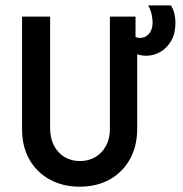

<svg xmlns="http://www.w3.org/2000/svg" viewBox="-20 -687 686 718"><path d="M277.8 11.1Q215.3 11.1 166.7 -15.3Q118.1 -41.7 90.3 -89.9Q62.5 -138.2 62.5 -203.5V-625H167.4V-208.3Q167.4 -170.8 181.6 -143.1Q195.8 -115.3 221.2 -100Q246.5 -84.7 279.2 -84.7Q311.1 -84.7 336.5 -99.7Q361.8 -114.6 376.4 -141.7Q391 -168.8 391 -204.9V-625H486.8V-548.6Q490.3 -547.2 494.4 -546.2Q498.6 -545.1 502.8 -545.1Q516.7 -545.1 527.4 -552.1Q538.2 -559 544.4 -571.9Q550.7 -584.7 550.7 -602.8Q550.7 -615.3 547.2 -632.3Q543.8 -649.3 534 -666.7H619.4Q629.2 -650 632.6 -634Q636.1 -618.1 636.1 -602.1Q636.1 -562.5 620.5 -535.1Q604.9 -507.6 579.9 -493.1Q554.9 -478.5 526.4 -478.5Q518.1 -478.5 509.7 -479.9Q501.4 -481.2 493.1 -484V-206.2Q493.1 -140.3 465.6 -91.3Q438.2 -42.4 389.9 -15.6Q341.7 11.1 277.8 11.1Z"/></svg>

Font: Afacad Flux Medium
Style: Regular
Weight: 500
Designer: Kristian Moeller
Foundry: Dicotype
Version: Version 1.100